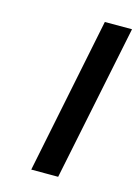

<svg xmlns="http://www.w3.org/2000/svg" viewBox="-94 -628 499 689"><g transform="rotate(15 155.0 -283.0)"><path d="M91 7 209 -573H310L191 7Z"/></g></svg>

Font: Libertinus Serif Semibold Italic
Style: Regular
Weight: 600
Italic angle: -11.5°
Designer: Philipp H. Poll, Khaled Hosny
Foundry: Caleb Maclennan
Version: Version 7.051;RELEASE